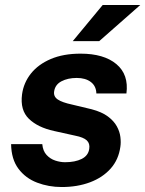

<svg xmlns="http://www.w3.org/2000/svg" viewBox="-20 -743 585 773"><path d="M228.5 10Q175.7 10 129.4 -7.7Q83 -25.4 54.3 -63.6Q25.6 -101.8 24.7 -162.8H150.2Q152.7 -135.2 167.4 -119.3Q182.1 -103.3 202.4 -96.6Q222.8 -89.9 241.9 -89.9Q282.3 -89.9 309 -103.2Q335.6 -116.6 339.3 -144Q342.6 -165.2 329.5 -177.7Q316.3 -190.2 283.1 -196.7L197.7 -215.6Q132.2 -229.9 96.3 -264.7Q60.4 -299.6 68.8 -363.4Q75.2 -410 104.6 -447Q134.1 -484 184.6 -505.5Q235.1 -527 304.4 -527Q398.3 -527 448.6 -484.9Q498.9 -442.8 489 -366.6H368Q367.1 -396.7 345.7 -412.9Q324.3 -429.2 289.1 -429.2Q252.8 -429.2 227.2 -415.6Q201.6 -401.9 197.9 -374.4Q195 -354.2 212.7 -342.4Q230.3 -330.5 270.2 -322L349 -303.1Q389.8 -292.3 414.2 -274.2Q438.6 -256 450.3 -234.5Q462.1 -213.1 464.7 -191.3Q467.3 -169.6 464.6 -152.2Q457.6 -100.4 425.5 -64.3Q393.3 -28.2 342.5 -9.1Q291.7 10 228.5 10ZM273 -577.5 393.5 -723H544.9L379.6 -577.5Z"/></svg>

Font: Public Sans Thin
Style: Italic
Weight: 100
Italic angle: -8°
Designer: The Public Sans project authors (U.S. Web Design System). Libre Franklin designed by Pablo Impallari and Rodrigo Fuenzal
Version: Version 2.000